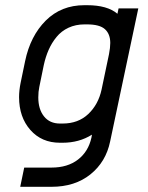

<svg xmlns="http://www.w3.org/2000/svg" viewBox="-20 -532 565 732"><path d="M147 -284.2 129.9 -200.7Q126 -182.6 126 -160.6Q126 -115.7 147.7 -88.4Q169.4 -61 208.5 -61H218.8Q278.3 -61 316.7 -97.4Q355 -133.8 367.2 -190.4L395.5 -325.2Q400.4 -350.6 400.4 -368.2Q400.4 -402.3 380.1 -420.7Q359.9 -439 312 -439H301.8Q268.6 -439 241.2 -426.3Q213.9 -413.6 195.6 -391.1Q177.2 -368.7 165.5 -342Q153.8 -315.4 147 -284.2ZM301.8 -512.2H312Q389.2 -512.2 427.7 -479.5L432.1 -500H507.3L399.9 7.3Q383.8 85.4 324.7 132.8Q265.6 180.2 176.3 180.2H57.1L72.3 106.9H176.3Q237.8 106.9 277.3 76.4Q316.9 45.9 328.6 -7.3L330.6 -18.6Q281.7 12.2 218.8 12.2H208.5Q138.7 12.2 95.7 -36.6Q52.7 -85.4 52.7 -161.6Q52.7 -187.5 58.6 -216.3L75.7 -298.8Q95.7 -395 154.5 -453.6Q213.4 -512.2 301.8 -512.2Z"/></svg>

Font: Anka/Coder Condensed
Style: Italic
Weight: 400
Width: 4
Italic angle: -12°
Monospace: yes
Version: Version 001.100